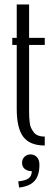

<svg xmlns="http://www.w3.org/2000/svg" viewBox="-20 -654 243 863"><path d="M181.2 -483.9V-452.1H110.8V-154.8Q110.8 -138.2 111.3 -128.9Q111.8 -119.6 113.5 -103.8Q115.2 -87.9 119.9 -78.6Q124.5 -69.3 131.8 -59.3Q139.2 -49.3 151.9 -44.7Q164.6 -40 181.2 -40V0Q114.7 0 85 -38.6Q55.2 -77.1 55.2 -165V-452.1H35.2V-483.9H55.2V-633.8H110.8V-483.9ZM117.2 40Q133.8 40 145.5 51.8Q157.2 63.5 157.2 86.9Q157.2 134.8 135.3 159.2Q113.3 183.6 65.9 189L62 161.1Q93.8 158.2 108.2 147.9Q122.6 137.7 123 115.2Q103 115.2 91.1 105.2Q79.1 95.2 79.1 78.1Q79.1 61 90.3 50.5Q101.6 40 117.2 40Z"/></svg>

Font: Margherita Light
Style: Regular
Weight: 300
Designer: James Puckett
Foundry: Dunwich Type Founders
Version: Version 1.008;hotconv 1.0.109;makeotfexe 2.5.65596